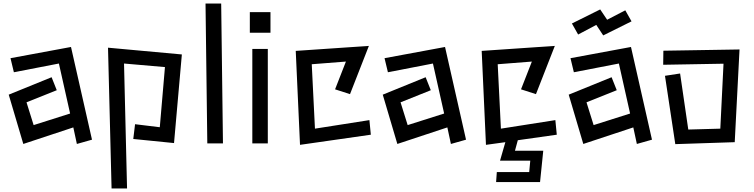

<svg xmlns="http://www.w3.org/2000/svg" viewBox="-20 -785 4238 1079"><path d="M392 -69 111 24 29 -253 270 -351 299 -278 129 -210 169 -82 374 -147 311 -428 58 -379 39 -458 379 -521 497 0 412 24Z M739 -87 878 -70 907 -408 677 -428 694 274H607L587 -517L1002 -479L958 19L729 -4Z M1135 -765H1223L1233 21H1145Z M1384 -717H1500V-601H1384ZM1398 -510H1485V21H1398Z M1642 -499 2053 -527 1947 -256 1863 -283 1924 -439 1732 -424 1750 -62 2056 -110 2064 -28 1666 29Z M2494 -69 2213 24 2131 -253 2372 -351 2401 -278 2231 -210 2271 -82 2476 -147 2413 -428 2160 -379 2141 -458 2481 -521 2599 0 2514 24Z M2772 182H2954L2960 118H2790L2820 14L2711 29L2687 -499L3098 -527L2992 -256L2908 -283L2969 -439L2777 -424L2795 -62L3101 -110L3109 -28L2890 3L2874 62H3033L3015 238H2768Z M3331 -645 3229 -591 3194 -653 3353 -732 3392 -674 3494 -727 3529 -665 3370 -586ZM3539 -69 3258 24 3176 -253 3417 -351 3446 -278 3276 -210 3316 -82 3521 -147 3458 -428 3205 -379 3186 -458 3526 -521 3644 0 3559 24Z M3717 -359 3802 -372 3848 -57 4028 -62 4046 -427 3707 -421 3708 -500 4136 -507 4109 14 3775 25Z"/></svg>

Font: Stick
Style: Regular
Weight: 400
Designer: Fontworks Inc.
Foundry: Fontworks Inc.
Version: Version 1.100